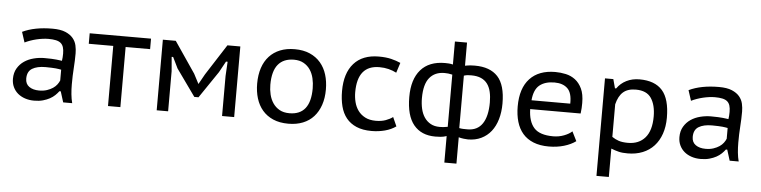

<svg xmlns="http://www.w3.org/2000/svg" viewBox="-50 -961 5638 1422"><g transform="rotate(5 2768.5 -250.0)"><path d="M82 -492Q172 -535 305 -535Q365 -535 401.5 -519.5Q438 -504 458 -480Q478 -456 484.5 -426.5Q491 -397 491 -368Q491 -313 487 -257.5Q483 -202 483 -137Q483 -99 486.5 -63.5Q490 -28 498 2H431L406 -78H396Q385 -63 369 -47.5Q353 -32 331 -20Q309 -8 280.5 0Q252 8 215 8Q178 8 147 -2.5Q116 -13 93.5 -32Q71 -51 58 -78.5Q45 -106 45 -140Q45 -185 64.5 -218Q84 -251 115 -272Q146 -293 185.5 -303Q225 -313 264 -313Q295 -313 316.5 -312Q338 -311 352.5 -309.5Q367 -308 377 -306.5Q387 -305 395 -304Q397 -319 398 -330Q399 -341 399 -358Q399 -386 393 -405Q387 -424 373.5 -435.5Q360 -447 337 -452Q314 -457 281 -457Q262 -457 239 -454Q216 -451 193 -445.5Q170 -440 147.5 -432Q125 -424 107 -415ZM395 -238Q387 -239 378 -241Q369 -243 355.5 -244Q342 -245 323.5 -246Q305 -247 278 -247Q216 -247 179.5 -225Q143 -203 143 -150Q143 -110 171.5 -90Q200 -70 245 -70Q278 -70 303.5 -78.5Q329 -87 347.5 -99.5Q366 -112 377.5 -127.5Q389 -143 395 -158Z M1038 -447H856V0H764V-447H582V-525H1038Z M1612 -297 1618 -404H1606L1561 -322L1426 -123H1395L1253 -322L1213 -404H1202L1211 -298V0H1126V-525H1222L1379 -294L1417 -221L1459 -296L1606 -525H1702V0H1612Z M1850 -262Q1850 -327 1867 -378.5Q1884 -430 1917 -466Q1950 -502 1997.5 -521Q2045 -540 2106 -540Q2170 -540 2218 -519Q2266 -498 2298 -460.5Q2330 -423 2345.5 -372.5Q2361 -322 2361 -262Q2361 -198 2343.5 -147Q2326 -96 2293.5 -60Q2261 -24 2213.5 -5Q2166 14 2106 14Q2040 14 1992 -7Q1944 -28 1912.5 -65Q1881 -102 1865.5 -152.5Q1850 -203 1850 -262ZM1948 -262Q1948 -225 1956.5 -189.5Q1965 -154 1984 -126Q2003 -98 2033 -81Q2063 -64 2107 -64Q2263 -64 2263 -262Q2263 -301 2254.5 -337Q2246 -373 2227.5 -400.5Q2209 -428 2179 -445Q2149 -462 2107 -462Q2029 -462 1988.5 -412.5Q1948 -363 1948 -262Z M2905 -36Q2870 -11 2823 1.5Q2776 14 2724 14Q2658 14 2611.5 -6Q2565 -26 2536 -62Q2507 -98 2494 -149Q2481 -200 2481 -262Q2481 -395 2545.5 -467.5Q2610 -540 2731 -540Q2784 -540 2823 -530.5Q2862 -521 2893 -507L2869 -432Q2842 -446 2810.5 -454Q2779 -462 2742 -462Q2579 -462 2579 -262Q2579 -224 2588 -188.5Q2597 -153 2617 -125.5Q2637 -98 2669.5 -81Q2702 -64 2749 -64Q2791 -64 2822.5 -75.5Q2854 -87 2875 -103Z M3282 3Q3258 11 3236.5 12.5Q3215 14 3198 14Q3094 14 3037.5 -54.5Q2981 -123 2981 -262Q2981 -393 3043 -464Q3105 -535 3223 -535Q3237 -535 3251.5 -534Q3266 -533 3282 -529V-700H3372V-528Q3398 -533 3415 -534Q3432 -535 3445 -535Q3558 -535 3615.5 -473Q3673 -411 3673 -273Q3673 -209 3657.5 -156Q3642 -103 3612.5 -65.5Q3583 -28 3539.5 -7Q3496 14 3441 14Q3430 14 3409 11.5Q3388 9 3372 4V200H3282ZM3425 -461Q3409 -461 3398 -460Q3387 -459 3370 -454V-64Q3385 -61 3399.5 -60.5Q3414 -60 3431 -60Q3505 -60 3542 -115Q3579 -170 3579 -273Q3579 -316 3571 -351Q3563 -386 3545 -410.5Q3527 -435 3497.5 -448Q3468 -461 3425 -461ZM3224 -60Q3237 -60 3250.5 -61Q3264 -62 3284 -66V-454Q3266 -458 3254 -459.5Q3242 -461 3226 -461Q3154 -461 3114.5 -412.5Q3075 -364 3075 -262Q3075 -219 3083.5 -182Q3092 -145 3110.5 -118Q3129 -91 3157 -75.5Q3185 -60 3224 -60Z M4242 -43Q4207 -17 4155 -1.5Q4103 14 4042 14Q3976 14 3927.5 -5.5Q3879 -25 3848 -61Q3817 -97 3802 -148Q3787 -199 3787 -262Q3787 -397 3853.5 -468.5Q3920 -540 4043 -540Q4082 -540 4121 -531.5Q4160 -523 4191 -499.5Q4222 -476 4241.5 -435Q4261 -394 4261 -328Q4261 -312 4260 -291Q4259 -270 4256 -250H3881Q3883 -158 3925 -111Q3967 -64 4068 -64Q4110 -64 4148 -78.5Q4186 -93 4207 -113ZM4173 -316Q4175 -396 4140.5 -429Q4106 -462 4044 -462Q3974 -462 3933 -429Q3892 -396 3885 -316Z M4413 -525H4475L4493 -458H4502Q4529 -497 4572 -518.5Q4615 -540 4669 -540Q4783 -540 4839 -476.5Q4895 -413 4895 -274Q4895 -208 4876.5 -154.5Q4858 -101 4823.5 -63.5Q4789 -26 4739.5 -6Q4690 14 4629 14Q4609 14 4592.5 12.5Q4576 11 4562 7.5Q4548 4 4534 -0.5Q4520 -5 4505 -11V200H4413ZM4648 -462Q4588 -462 4554 -432Q4520 -402 4505 -340V-98Q4528 -82 4555 -73Q4582 -64 4624 -64Q4705 -64 4751 -117Q4797 -170 4797 -275Q4797 -360 4763 -411Q4729 -462 4648 -462Z M5037 -492Q5127 -535 5260 -535Q5320 -535 5356.5 -519.5Q5393 -504 5413 -480Q5433 -456 5439.5 -426.5Q5446 -397 5446 -368Q5446 -313 5442 -257.5Q5438 -202 5438 -137Q5438 -99 5441.5 -63.5Q5445 -28 5453 2H5386L5361 -78H5351Q5340 -63 5324 -47.5Q5308 -32 5286 -20Q5264 -8 5235.5 0Q5207 8 5170 8Q5133 8 5102 -2.5Q5071 -13 5048.5 -32Q5026 -51 5013 -78.5Q5000 -106 5000 -140Q5000 -185 5019.5 -218Q5039 -251 5070 -272Q5101 -293 5140.5 -303Q5180 -313 5219 -313Q5250 -313 5271.5 -312Q5293 -311 5307.5 -309.5Q5322 -308 5332 -306.5Q5342 -305 5350 -304Q5352 -319 5353 -330Q5354 -341 5354 -358Q5354 -386 5348 -405Q5342 -424 5328.5 -435.5Q5315 -447 5292 -452Q5269 -457 5236 -457Q5217 -457 5194 -454Q5171 -451 5148 -445.5Q5125 -440 5102.5 -432Q5080 -424 5062 -415ZM5350 -238Q5342 -239 5333 -241Q5324 -243 5310.5 -244Q5297 -245 5278.5 -246Q5260 -247 5233 -247Q5171 -247 5134.5 -225Q5098 -203 5098 -150Q5098 -110 5126.5 -90Q5155 -70 5200 -70Q5233 -70 5258.5 -78.5Q5284 -87 5302.5 -99.5Q5321 -112 5332.5 -127.5Q5344 -143 5350 -158Z"/></g></svg>

Font: PT Sans Caption
Style: Regular
Weight: 400
Designer: A.Korolkova, O.Umpeleva, V.Yefimov
Foundry: ParaType Ltd
Version: Version 2.004W OFL